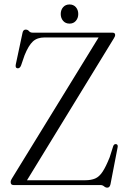

<svg xmlns="http://www.w3.org/2000/svg" viewBox="-20 -850 586 882"><path d="M502.5 -673 104 -22H371.5Q398.5 -22 417.2 -30Q436 -38 451.2 -61Q466.5 -84 484 -128L500 -178.5Q504 -189.5 513.5 -188Q523.5 -186 520 -171.5L487.5 -3.5Q484 12 473 12Q465 12 458 6Q451 0 441 0H42Q29 0 29 -13.5Q29 -18.5 31 -23Q33 -27.5 36 -32L433 -678H185Q151 -678 131 -659.5Q111 -641 93 -596.5L77 -550Q71 -534 59 -536.5Q49.5 -538.5 52.5 -554L83.5 -699.5Q86.5 -714 98 -714Q107.5 -714 113.2 -707Q119 -700 130 -700H496Q509 -700 509 -689.5Q509 -682.5 502.5 -673ZM299.5 -741.5Q281 -741.5 270 -754.2Q259 -767 259 -785.5Q259 -804.5 270 -817Q281 -829.5 299.5 -829.5Q317.5 -829.5 328.5 -817Q339.5 -804.5 339.5 -785.5Q339.5 -767 328.5 -754.2Q317.5 -741.5 299.5 -741.5Z"/></svg>

Font: Fraunces 144pt S050 Light
Style: Regular
Weight: 300
Version: Version 1.000; ttfautohint (v1.8.3)